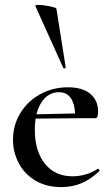

<svg xmlns="http://www.w3.org/2000/svg" viewBox="-20 -751 454 783"><path d="M33 -181Q33 -240 62.5 -289Q92 -338 143.5 -366.5Q195 -395 257 -395Q316 -395 348 -368.5Q380 -342 380 -296Q380 -269 369 -269H286Q288 -318 271.5 -346.5Q255 -375 221 -375Q176 -375 149 -333.5Q122 -292 122 -222Q122 -135 163 -83.5Q204 -32 276 -32Q302 -32 328.5 -39.5Q355 -47 378 -62L380 -63Q382 -63 384.5 -59Q387 -55 385 -53Q349 -19 311.5 -3.5Q274 12 231 12Q169 12 124.5 -14.5Q80 -41 56.5 -85.5Q33 -130 33 -181ZM92 -284 314 -289V-269L93 -267ZM136 -731Q155 -731 182 -725.5Q209 -720 210 -716L248 -476Q249 -474 244 -472.5Q239 -471 238 -474L124 -727Q123 -731 136 -731Z"/></svg>

Font: Cormorant Garamond SemiBold
Style: Regular
Weight: 600
Designer: Christian Thalmann (Catharsis Fonts)
Foundry: Catharsis Fonts
Version: Version 4.000